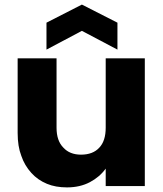

<svg xmlns="http://www.w3.org/2000/svg" viewBox="-20 -813 714 839"><path d="M441.9 -76.2Q415.5 -39.6 373 -17.1Q329.6 5.9 272.9 5.9Q222.7 5.9 185.1 -9.8Q145 -26.4 117.2 -57.1Q87.4 -89.8 73.2 -131.8Q57.1 -173.3 57.1 -231.9V-558.1H227.1V-254.9Q227.1 -197.8 256.8 -168Q284.7 -137.2 334 -137.2Q386.2 -137.2 414.1 -168Q441.9 -197.3 441.9 -254.9V-558.1H612.8V0H441.9ZM183.1 -596.2V-713.9L337.9 -793L493.2 -713.9V-596.2L337.9 -678.2Z"/></svg>

Font: PoppinsZ
Style: Bold
Weight: 700
Designer: Ninad Kale (Devanagari), Jonny Pinhorn (Latin)
Foundry: Indian Type Foundry
Version: Version 3.002;FEAKit 1.0